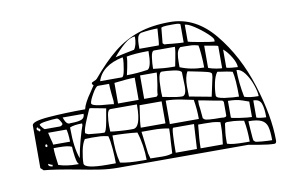

<svg xmlns="http://www.w3.org/2000/svg" viewBox="-71 -843 1416 919"><g transform="rotate(-10 637.0 -383.5)"><path d="M241 -96Q134 -116 84 -120L70 -133V-340Q70 -360 150.5 -366.5Q231 -373 330 -373Q336 -402 371 -451L390 -480Q387 -481 385 -484Q383 -487 383 -490Q383 -494 395 -498.5Q407 -503 410 -507Q472 -581 527 -625Q582 -669 648 -691.5Q714 -714 802 -714Q925 -714 1016 -603.5Q1107 -493 1155.5 -339.5Q1204 -186 1204 -68Q1204 -53 1194 -53Q1167 -53 1121.5 -61Q1076 -69 1070 -70H437Q394 -70 350.5 -76.5Q307 -83 241 -96ZM757 -613H758Q768 -613 792 -610Q836 -606 850 -606V-693Q850 -700 821 -700H805Q757 -700 757 -693L750 -620ZM636 -632V-613H730Q733 -613 738 -694Q701 -694 657 -687Q644 -682 640 -667Q636 -652 636 -632ZM997 -585V-593Q997 -602 971.5 -625.5Q946 -649 915.5 -669Q885 -689 870 -689V-607Q870 -605 925.5 -595Q981 -585 997 -585ZM517 -593Q539 -599 610 -613Q625 -633 625 -675Q601 -675 571.5 -649.5Q542 -624 517 -593ZM555 -498V-497L556 -499Q603 -499 657 -507Q677 -516 677 -595Q610 -595 570 -587Q570 -567 563 -534.5Q556 -502 555 -498ZM774 -500H790Q794 -524 797 -536Q805 -574 805 -593H704Q692 -593 688 -563Q684 -533 684 -513V-507Q739 -500 774 -500ZM424 -493H530Q539 -493 545 -528.5Q551 -564 551 -577Q551 -584 550 -587Q447 -566 424 -493ZM926 -471Q926 -499 923 -535.5Q920 -572 917 -580Q898 -585 886.5 -586Q875 -587 854 -587H830Q817 -577 813.5 -559Q810 -541 810 -517V-493Q863 -471 926 -471ZM944 -574V-467Q944 -465 963 -460Q982 -455 1004 -453H1010V-560Q1010 -563 978.5 -568Q947 -573 944 -574ZM1085 -445Q1085 -466 1067 -495.5Q1049 -525 1030 -540V-453Q1030 -450 1053 -447.5Q1076 -445 1085 -445ZM617 -373H677L684 -380Q684 -397 691 -428Q698 -475 698 -487H617ZM736 -361Q776 -353 798 -353Q819 -353 819 -400Q819 -423 818 -434L817 -467Q813 -478 779 -482.5Q745 -487 722 -487Q703 -487 703 -402V-390L704 -367Q714 -366 722 -364Q730 -362 736 -361ZM590 -373V-481Q554 -481 490 -473V-373ZM448 -376Q469 -374 470 -373L471 -387Q470 -396 467 -425.5Q464 -455 464 -473H410Q400 -473 381.5 -440.5Q363 -408 363 -396Q363 -381 448 -376ZM937 -327 957 -420 958 -434Q958 -442 936.5 -447.5Q915 -453 874 -461L844 -467Q829 -443 829 -395L830 -352V-347ZM1066 -305Q1066 -391 1057 -427Q1037 -433 984 -440Q971 -423 964 -390Q957 -357 957 -329Q957 -316 998.5 -310.5Q1040 -305 1066 -305ZM1159 -291Q1159 -312 1147 -346.5Q1135 -381 1116 -406.5Q1097 -432 1076 -432Q1076 -370 1090 -300Q1114 -291 1159 -291ZM324 -253Q327 -253 355 -250Q383 -247 397 -247H401Q410 -247 419.5 -300Q429 -353 430 -360L378 -370L356 -374Q352 -374 350 -373Q349 -371 329.5 -325.5Q310 -280 310 -263V-260ZM124 -313H197Q201 -313 206 -316.5Q211 -320 211 -323Q211 -327 203 -340Q195 -353 188 -353Q168 -353 135.5 -348.5Q103 -344 103 -337Q105 -332 113 -322.5Q121 -313 124 -313ZM245 -319Q248 -319 250 -320H255Q285 -320 302 -326Q319 -332 319 -353H217Q218 -351 221.5 -341.5Q225 -332 231 -325.5Q237 -319 245 -319ZM524 -240H539Q578 -240 578 -348V-353H450Q437 -353 433 -327Q429 -301 429 -277L430 -247Q440 -245 472.5 -242.5Q505 -240 524 -240ZM585 -313Q577 -263 577 -240H697V-347H590Q589 -338 585 -313ZM858 -233Q858 -281 850 -327Q841 -329 797 -338Q753 -347 717 -347V-233ZM85 -320Q85 -313 90 -313H92Q92 -307 97 -307Q102 -307 102 -313Q102 -320 97 -320L95 -319V-320Q95 -322 93.5 -324.5Q92 -327 90 -327Q85 -327 85 -320ZM877 -233 884 -227Q891 -220 965 -220L976 -219Q990 -219 990 -227V-293L984 -300L939 -308Q874 -321 870 -321V-300Q873 -281 874.5 -261Q876 -241 877 -233ZM264 -147Q271 -188 283.5 -234Q296 -280 304 -300V-309Q265 -309 244 -300V-293Q244 -201 264 -147ZM1110 -198V-273Q1109 -273 1080 -283.5Q1051 -294 1010 -294V-213Q1010 -210 1051 -204Q1092 -198 1110 -198ZM143 -263Q150 -240 150 -233H232Q232 -251 229.5 -272Q227 -293 224 -293H136Q136 -293 143 -263ZM1177 -185V-189Q1177 -229 1168.5 -252Q1160 -275 1130 -275V-193Q1130 -190 1147 -187.5Q1164 -185 1177 -185ZM112 -233Q112 -227 117 -227Q122 -227 122 -233Q122 -240 117 -240Q112 -240 112 -233ZM391 -93H407H430Q430 -123 427 -162.5Q424 -202 417 -227Q395 -232 379.5 -233Q364 -234 337 -234L304 -233Q291 -215 284 -180Q277 -145 277 -119Q277 -93 391 -93ZM561 -84H578Q578 -117 572.5 -153.5Q567 -190 557 -220Q534 -223 498 -225Q462 -227 437 -227Q437 -186 439.5 -154.5Q442 -123 450 -93Q485 -84 561 -84ZM584 -164Q585 -153 590 -113L597 -87L657 -86Q687 -86 704 -93L707 -150Q710 -186 710 -207V-213Q673 -220 634 -220H614H577Q579 -208 580.5 -192.5Q582 -177 584 -164ZM247 -120H257Q247 -123 242 -157Q237 -191 237 -207Q222 -216 175 -216H149Q149 -189 157 -133Q197 -120 247 -120ZM730 -213Q725 -213 723 -175.5Q721 -138 721 -93H824L831 -213ZM842 -93H950Q953 -119 955 -138.5Q957 -158 957 -180V-200Q935 -205 921 -206Q907 -207 880 -207H850Q842 -135 842 -93ZM1058 -84H1079Q1079 -142 1070 -187Q1064 -188 1043 -191.5Q1022 -195 991 -195Q977 -195 977 -187Q974 -165 972 -148.5Q970 -132 970 -113V-93Q993 -84 1058 -84ZM1092 -143Q1096 -87 1097 -87L1104 -80Q1106 -77 1136.5 -74.5Q1167 -72 1186 -72Q1186 -116 1179.5 -138.5Q1173 -161 1152.5 -171Q1132 -181 1090 -181V-173ZM130 -131V-139Q126 -139 124 -140L110 -147V-143Q110 -137 116.5 -134Q123 -131 130 -131Z"/></g></svg>

Font: Krikikrak Dingbats
Style: Regular
Weight: 400
Designer: Jenny du Carrois
Foundry: bBox Type GmbH
Version: Version 1.001